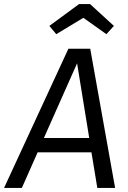

<svg xmlns="http://www.w3.org/2000/svg" viewBox="-49 -929 635 949"><path d="M403 -176H137L59 0H-29L289 -688H397L520 0H432ZM392 -247 332 -616 168 -247ZM195 -801 342 -909H396L514 -801L477 -760L363 -841L229 -760Z"/></svg>

Font: FiraGO Book
Style: Italic
Weight: 350
Italic angle: -8°
Designer: bBox Type GmbH
Foundry: bBox Type GmbH
Version: Version 1.001